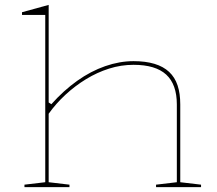

<svg xmlns="http://www.w3.org/2000/svg" viewBox="-20 -765 887 785"><path d="M802 -10V0H618V-10L703 -20V-338Q703 -420 659.5 -460Q616 -500 526 -500Q475 -500 426 -484.5Q377 -469 332 -441.5Q287 -414 248 -378Q209 -342 179 -300V-20L264 -10V0H80V-10L165 -20V-704H70V-715L179 -745V-346L190 -339Q240 -395 295.5 -434.5Q351 -474 410 -494.5Q469 -515 526 -515Q575 -515 611.5 -504Q648 -493 671.5 -471Q695 -449 706 -416Q717 -383 717 -338V-20Z"/></svg>

Font: Kalnia SemiExpanded Thin
Style: Regular
Weight: 250
Width: 6
Designer: Frida Medrano
Foundry: Frida Medrano
Version: Version 1.105